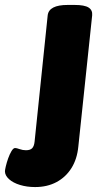

<svg xmlns="http://www.w3.org/2000/svg" viewBox="-116 -545 412 777"><path d="M26 212Q-7 212 -35 203.5Q-63 195 -79.5 180Q-96 165 -96 148Q-96 143 -92.5 128Q-89 113 -83 96Q-77 79 -69.5 66.5Q-62 54 -55 54Q-49 54 -36.5 58.5Q-24 63 -11 63Q6 63 14 55Q22 47 24 28L77 -483Q82 -525 158 -525H186Q226 -525 242.5 -514.5Q259 -504 257 -483L201 48Q196 99 173 135.5Q150 172 112.5 192Q75 212 26 212Z"/></svg>

Font: Asap Black
Style: Italic
Weight: 900
Italic angle: -6°
Designer: Pablo Cosgaya
Foundry: Omnibus-Type
Version: Version 3.001